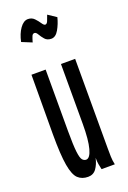

<svg xmlns="http://www.w3.org/2000/svg" viewBox="-137 -730 524 789"><g transform="rotate(-20 125.0 -336.0)"><path d="M106 11Q79 11 62 -5Q45 -21 37 -67Q29 -113 29 -202L30 -463H92V-194Q92 -132 95.5 -103Q99 -74 106 -66Q113 -58 122 -58Q139 -58 149 -94.5Q159 -131 159 -201V-463H221V-71Q221 -53 221.5 -35.5Q222 -18 226 0H168Q165 -13 163 -24Q161 -35 161 -52Q155 -25 142 -7Q129 11 106 11ZM175 -673 211 -649Q204 -621 190.5 -597.5Q177 -574 158 -574Q140 -574 130 -585.5Q120 -597 113.5 -608.5Q107 -620 100 -620Q92 -620 88.5 -611.5Q85 -603 80 -586L36 -604Q43 -638 59 -660.5Q75 -683 94 -683Q111 -683 122 -671.5Q133 -660 140.5 -648.5Q148 -637 154 -637Q161 -637 165.5 -647.5Q170 -658 175 -673Z"/></g></svg>

Font: Inconsolata UltraCondensed SemiBold
Style: Regular
Weight: 600
Width: 1
Monospace: yes
Designer: Raph Levien, Cyreal, Brenton Simpson
Foundry: Raph Levien, Cyreal, Google
Version: Version 3.001; ttfautohint (v1.8.2.53-6de2)